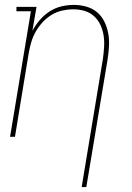

<svg xmlns="http://www.w3.org/2000/svg" viewBox="-20 -558 540 783"><path d="M313 205 400 -320Q403 -343 404.5 -367Q406 -391 402.5 -413.5Q399 -436 389.5 -456.5Q380 -477 363.5 -492Q347 -507 325 -513.5Q303 -520 279 -520Q257 -520 234 -515Q211 -510 190.5 -497.5Q170 -485 153.5 -467Q137 -449 125.5 -428.5Q114 -408 107.5 -386Q101 -364 97 -341L41 0H21L106 -512H47V-530H129L112 -432Q124 -455 142 -476Q160 -497 182.5 -511.5Q205 -526 230.5 -532Q256 -538 281 -538Q307 -538 332 -531Q357 -524 376 -508Q395 -492 406 -469Q417 -446 421.5 -421Q426 -396 424.5 -369.5Q423 -343 419 -317L332 205Z"/></svg>

Font: Iosevka Slab Thin
Style: Italic
Weight: 100
Italic angle: -9°
Monospace: yes
Designer: Belleve Invis
Foundry: Belleve Invis
Version: Version 11.1.1; ttfautohint (v1.8.3)